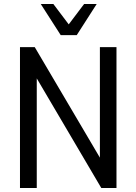

<svg xmlns="http://www.w3.org/2000/svg" viewBox="-20 -941 683 961"><path d="M80 0V-705H154L500 -118H480V-705H563V0H487L142 -586H164V0ZM284 -765 184 -921H247L324 -819L401 -921H464L364 -765Z"/></svg>

Font: Nunito Sans 10pt Condensed Medium
Style: Regular
Weight: 500
Width: 3
Designer: Vernon Adams
Foundry: Vernon Adams
Version: Version 3.101;gftools[0.9.27]